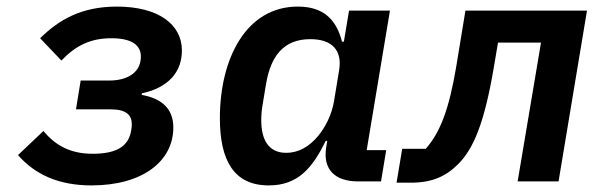

<svg xmlns="http://www.w3.org/2000/svg" viewBox="-20 -548 1840 580"><path d="M256.4 12.1C410.9 12.1 503.6 -61.1 503.6 -163C503.6 -219.5 468.8 -250.4 408 -261.4L408.7 -266C489.3 -283.7 529.5 -330.6 529.5 -395.6C529.5 -474.1 458.8 -528.1 333.1 -528.1C225.1 -528.1 157.7 -487.9 101.2 -432.5L165.5 -365.1C208.1 -409.8 252.8 -432.5 316.4 -432.5C381 -432.5 405.5 -409.4 405.5 -377.5C405.5 -373.2 405.2 -367.9 404.1 -362.2C398.1 -328.8 365.4 -304.7 310 -304.7H223.7L209.5 -217.7H313.9C361.9 -217.7 378.2 -200.3 378.2 -172.2C378.2 -166.5 377.5 -160.9 376.4 -154.8C369 -107.2 334.2 -83.5 259.9 -83.5C192.8 -83.5 147.7 -108.3 111.2 -152.3L34.4 -79.5C85.9 -20.6 157.7 12.1 256.4 12.1Z M791.9 12.1C882.1 12.1 924.7 -43 964.1 -122.5H968.4L965.2 -101.6C955.3 -38 990.1 0 1061.4 0H1131L1146.7 -94.5H1087.7L1158 -516H1034.4L1018.8 -422.2H1013.1C996.1 -489.7 956.3 -528.1 879.6 -528.1C723 -528.1 644.2 -370 644.2 -191.1C644.2 -63.9 686.1 12.1 791.9 12.1ZM769.2 -184.7C769.2 -201 770.6 -216.3 773.1 -230.5L783.7 -294.4C797.9 -378.6 836.6 -429.7 917.6 -429.7C984 -429.7 1014.6 -395.2 1004.3 -335.2L989 -242.2C981.5 -197.4 959.9 -160.2 941.1 -137.4C914.1 -104.8 881.4 -86.3 844.8 -86.3C790.5 -86.3 769.2 -126.8 769.2 -184.7Z M1177.9 3.9H1220.2C1284.1 3.9 1326 -14.2 1364 -52.2C1409.4 -97.7 1442.8 -172.9 1471.9 -345.5L1484.4 -419.4H1614.3L1543.7 0H1667.3L1753.2 -516H1386L1358.3 -347.3C1336.6 -218 1309.7 -147.7 1266 -98.4H1195Z"/></svg>

Font: Margiela Mono Italic SmBold It
Style: Regular
Weight: 600
Designer: Mike Abbink, Paul van der Laan, Pieter van Rosmalen
Foundry: Bold Monday
Version: Version 2.003 2021